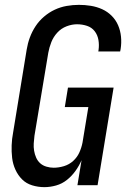

<svg xmlns="http://www.w3.org/2000/svg" viewBox="-20 -763 540 791"><path d="M163 8Q137 8 112.5 0.5Q88 -7 71 -24Q54 -41 43.5 -64Q33 -87 30 -112.5Q27 -138 28 -164.5Q29 -191 34 -217L90 -559Q94 -584 103 -608.5Q112 -633 126.5 -655Q141 -677 161.5 -694.5Q182 -712 205.5 -723Q229 -734 254.5 -738.5Q280 -743 305 -743Q330 -743 354.5 -739Q379 -735 401 -725Q423 -715 440 -698Q457 -681 466.5 -659Q476 -637 478.5 -612Q481 -587 477 -561L475 -551H385L386 -557Q389 -578 385.5 -598.5Q382 -619 370 -634.5Q358 -650 338.5 -656.5Q319 -663 297 -663Q276 -663 254 -654.5Q232 -646 216 -628.5Q200 -611 191.5 -589.5Q183 -568 179 -546L122 -204Q120 -188 119 -172.5Q118 -157 120.5 -142Q123 -127 129 -113.5Q135 -100 145.5 -90.5Q156 -81 171 -76.5Q186 -72 201 -72Q222 -72 243.5 -78.5Q265 -85 281.5 -100Q298 -115 307 -135Q316 -155 320 -176L344 -322H247L260 -402H448L382 0H299L316 -103Q306 -80 291 -59Q276 -38 256 -22Q236 -6 211.5 1Q187 8 163 8Z"/></svg>

Font: Iosevka Term Curly Medium
Style: Italic
Weight: 500
Italic angle: -9°
Designer: Belleve Invis
Foundry: Belleve Invis
Version: Version 32.3.0